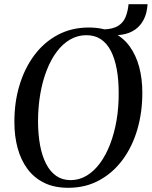

<svg xmlns="http://www.w3.org/2000/svg" viewBox="-20 -883 722 914"><path d="M305 11Q238.5 11 190.2 -12.8Q142 -36.5 110.8 -78.8Q79.5 -121 64 -177.8Q48.5 -234.5 48.5 -301Q48 -395.5 72.8 -477.2Q97.5 -559 143.8 -620.8Q190 -682.5 255.5 -717.2Q321 -752 402.5 -752Q469.5 -752 517.8 -728.5Q566 -705 596.8 -662.8Q627.5 -620.5 642.5 -564.5Q657.5 -508.5 657.5 -443.5Q658 -350 634 -267.5Q610 -185 563.8 -122.5Q517.5 -60 452.2 -24.5Q387 11 305 11ZM316 -25.5Q357 -25.5 392.5 -46.8Q428 -68 456.2 -106.5Q484.5 -145 504.5 -197.2Q524.5 -249.5 535 -311.2Q545.5 -373 545 -441Q545 -503 535.8 -553.5Q526.5 -604 508 -640.2Q489.5 -676.5 460.5 -696Q431.5 -715.5 391 -715.5Q350 -715.5 314.2 -695Q278.5 -674.5 250.2 -636.8Q222 -599 202 -547.5Q182 -496 171.5 -434Q161 -372 161 -303Q161.5 -241 171 -190.2Q180.5 -139.5 199.8 -102.5Q219 -65.5 248 -45.5Q277 -25.5 316 -25.5ZM592 -863H682.5Q680 -821.5 664.8 -791Q649.5 -760.5 623 -742Q596.5 -723.5 559.5 -717.8Q522.5 -712 476.5 -720.5L473 -743Q518 -744.5 542.2 -759.8Q566.5 -775 577.5 -801.5Q588.5 -828 592 -863Z"/></svg>

Font: Merriweather 96pt
Style: Italic
Weight: 400
Italic angle: -7.8°
Version: Version 2.101